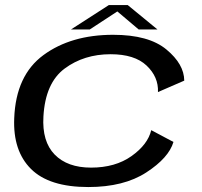

<svg xmlns="http://www.w3.org/2000/svg" viewBox="-20 -731 794 756"><path d="M327.5 5.5Q467.5 5.5 556 -52Q644.5 -109.5 663 -172L575.5 -218.5Q562 -162 498 -116.5Q434 -71 338.5 -71Q245.5 -71 195.2 -122.5Q145 -174 151 -272.5Q158.5 -404.5 234.5 -461Q310.5 -517.5 415.5 -517.5Q510 -517.5 557.2 -472.8Q604.5 -428 602 -368.5L705.5 -413.5Q705 -478.5 635.2 -536.2Q565.5 -594 425.5 -594Q260 -594 151.2 -514.2Q42.5 -434.5 36 -265.5Q30.5 -137 102 -65.8Q173.5 5.5 327.5 5.5ZM259.5 -615H333.5L442 -686L526 -615H600L483 -711H408.5Z"/></svg>

Font: Anybody Expanded
Style: Italic
Weight: 400
Width: 7
Italic angle: -10°
Version: Version 1.113;gftools[0.9.25]